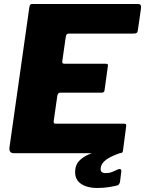

<svg xmlns="http://www.w3.org/2000/svg" viewBox="-20 -762 722 955"><path d="M126 -726Q128 -736 130.5 -739Q133 -742 142 -742H668Q685 -742 681 -718L666 -614Q665 -603 660.5 -599Q656 -595 643 -595H325Q316 -595 312.5 -592Q309 -589 307 -578L290 -459Q289 -450 291.5 -447.5Q294 -445 301 -445H504Q514 -445 516 -441.5Q518 -438 516 -429L500 -313Q499 -301 485 -301H279Q268 -301 265 -285L247 -159Q246 -147 254 -147H594Q604 -147 606.5 -143.5Q609 -140 607 -129L592 -15Q591 -6 587.5 -3Q584 0 572 0H49Q24 0 27 -28L126 -726ZM355 78Q357 62 366 48Q375 34 396.5 19.5Q418 5 460 -8L587 -4Q530 15 506.5 33.5Q483 52 481 73Q479 86 485 92.5Q491 99 505 99Q525 99 540 92.5Q555 86 568 80Q577 77 581 81Q585 85 583 94L577 142Q576 147 573 152.5Q570 158 565 160Q549 164 523 168.5Q497 173 465 173Q409 173 378.5 149Q348 125 355 78Z"/></svg>

Font: Libre Franklin Thin ExtraBold
Style: Italic
Weight: 800
Italic angle: -8°
Version: Version 2.000